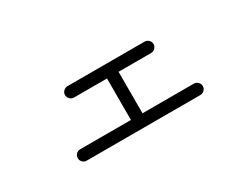

<svg xmlns="http://www.w3.org/2000/svg" viewBox="-41 -662 1082 834"><g transform="rotate(-30 500.0 -245.0)"><path d="M217 -84Q205 -84 197 -92.5Q189 -101 189 -112Q189 -124 197 -132.5Q205 -141 217 -141H472V-349H307Q295 -349 286.5 -357.5Q278 -366 278 -378Q278 -389 286.5 -397.5Q295 -406 307 -406H693Q705 -406 713.5 -397.5Q722 -389 722 -378Q722 -366 713.5 -357.5Q705 -349 693 -349H530V-141H787Q799 -141 807.5 -132.5Q816 -124 816 -112Q816 -101 807.5 -92.5Q799 -84 787 -84Z"/></g></svg>

Font: Zen Maru Gothic
Style: Regular
Weight: 400
Designer: Yoshimichi Ohira
Foundry: Positype
Version: Version 1.002